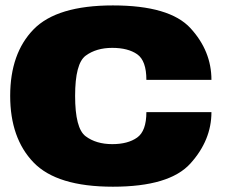

<svg xmlns="http://www.w3.org/2000/svg" viewBox="-20 -702 856 726"><path d="M407 4Q621 4 700.2 -84Q779.5 -172 779.5 -278H533.5Q533.5 -206.5 498.5 -181.8Q463.5 -157 404.5 -157Q343.5 -157 303.8 -186.8Q264 -216.5 264 -339.5Q264 -462 304 -491.5Q344 -521 404.5 -521Q464 -521 498.8 -496.8Q533.5 -472.5 533.5 -400H779.5Q779.5 -509 700.5 -595.2Q621.5 -681.5 407 -681.5Q195 -681.5 106.8 -590.8Q18.5 -500 18.5 -339.5Q18.5 -179.5 106.8 -87.8Q195 4 407 4Z"/></svg>

Font: Anybody SemiExpanded Black
Style: Regular
Weight: 900
Width: 6
Version: Version 1.113;gftools[0.9.25]